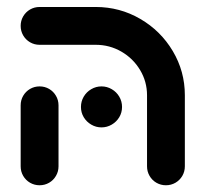

<svg xmlns="http://www.w3.org/2000/svg" viewBox="-20 -539 604 564"><path d="M40.7 -50.4V-229.6Q40.7 -244.8 48.1 -257.6Q55.6 -270.4 68.3 -277.8Q81.1 -285.2 96.3 -285.2Q111.5 -285.2 124.3 -277.8Q137 -270.4 144.4 -257.6Q151.9 -244.8 151.9 -229.6V-50.4Q151.9 -35.2 144.4 -22.4Q137 -9.6 124.3 -2.2Q111.5 5.2 96.3 5.2Q81.1 5.2 68.3 -2.2Q55.6 -9.6 48.1 -22.4Q40.7 -35.2 40.7 -50.4ZM467.4 5.2Q452.2 5.2 439.4 -2.2Q426.7 -9.6 419.3 -22.4Q411.9 -35.2 411.9 -50.4V-259.3Q411.9 -299.3 391.5 -333.3Q371.1 -367.4 336.5 -387.4Q301.9 -407.4 261.1 -407.4H96.3Q81.1 -407.4 68.3 -414.8Q55.6 -422.2 48.1 -435Q40.7 -447.8 40.7 -463Q40.7 -478.1 48.1 -490.9Q55.6 -503.7 68.3 -511.1Q81.1 -518.5 96.3 -518.5H261.1Q331.9 -518.5 392 -483.5Q452.2 -448.5 487.6 -388.9Q523 -329.3 523 -259.3V-50.4Q523 -35.2 515.6 -22.4Q508.1 -9.6 495.4 -2.2Q482.6 5.2 467.4 5.2ZM217.8 -224.8Q217.8 -241.1 225.9 -255Q234.1 -268.9 248 -277Q261.9 -285.2 278.1 -285.2Q294.4 -285.2 308.3 -277Q322.2 -268.9 330.4 -255Q338.5 -241.1 338.5 -224.8Q338.5 -208.5 330.4 -194.8Q322.2 -181.1 308.3 -173Q294.4 -164.8 278.1 -164.8Q261.9 -164.8 248 -173Q234.1 -181.1 225.9 -194.8Q217.8 -208.5 217.8 -224.8Z"/></svg>

Font: 26F Galaxy Hebrew Black
Style: Regular
Weight: 900
Designer: C₂₉H₂₅N₃O₅
Version: Version 1.000